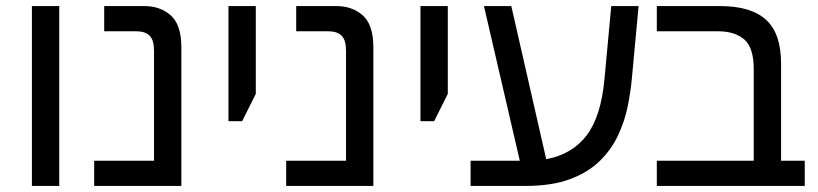

<svg xmlns="http://www.w3.org/2000/svg" viewBox="-20 -612 2694 632"><path d="M85 0V-592H175V0Z M290 0V-83H487V-445Q487 -480 472.5 -494.5Q458 -509 429 -509H323V-592H455Q508 -592 542.5 -561Q577 -530 577 -456V0Z M732 -213V-592H822V-303L777 -213Z M922 0V-83H1119V-445Q1119 -480 1104.5 -494.5Q1090 -509 1061 -509H955V-592H1087Q1140 -592 1174.5 -561Q1209 -530 1209 -456V0Z M1364 -213V-592H1454V-303L1409 -213Z M1529 0V-83H1691L1573 -592H1663L1778 -88Q1864 -104 1911.5 -167Q1959 -230 1970 -355L1992 -592H2082L2060 -355Q2056 -310 2046 -261Q2036 -212 2014 -165.5Q1992 -119 1953.5 -81.5Q1915 -44 1855.5 -22Q1796 0 1710 0Z M2142 0V-83H2461V-385Q2461 -455 2430 -482Q2399 -509 2344 -509H2142V-592H2350Q2452 -592 2501.5 -547Q2551 -502 2551 -403V-83H2629V0Z"/></svg>

Font: Noto Sans Living
Style: Regular
Weight: 400
Designer: Monotype Design Team
Foundry: Monotype Imaging Inc.
Version: Version 2.013; ttfautohint (v1.8.4.7-5d5b)